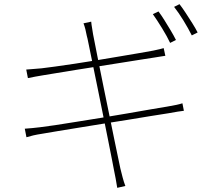

<svg xmlns="http://www.w3.org/2000/svg" viewBox="-20 -856 1040 922"><path d="M741 -801Q754 -784 769 -760Q784 -736 799 -711Q814 -686 825 -664L797 -650Q783 -680 758.5 -720Q734 -760 714 -788ZM842 -836Q856 -818 872 -793.5Q888 -769 903.5 -744.5Q919 -720 929 -700L901 -686Q884 -720 861 -757.5Q838 -795 816 -823ZM397 -683Q394 -700 390 -715.5Q386 -731 381 -744L418 -752Q419 -739 422 -722.5Q425 -706 427 -691Q428 -686 435 -650.5Q442 -615 453 -559Q464 -503 477.5 -437.5Q491 -372 504.5 -306Q518 -240 529.5 -183.5Q541 -127 549 -90Q557 -53 558 -47Q563 -26 569 -3.5Q575 19 582 37L543 46Q539 23 535.5 2Q532 -19 527 -41Q526 -48 518.5 -85.5Q511 -123 500 -179Q489 -235 475.5 -301Q462 -367 449 -432Q436 -497 424.5 -552Q413 -607 406 -642.5Q399 -678 397 -683ZM106 -522Q120 -523 138 -524.5Q156 -526 180 -528Q204 -531 245.5 -536.5Q287 -542 339 -550Q391 -558 446.5 -567Q502 -576 554 -585Q606 -594 648.5 -601Q691 -608 716 -613Q736 -617 747.5 -620Q759 -623 766 -625L774 -588Q768 -587 754 -585Q740 -583 723 -580Q698 -576 655.5 -569.5Q613 -563 561 -554.5Q509 -546 453.5 -537.5Q398 -529 345.5 -520.5Q293 -512 251 -505Q209 -498 184 -494Q166 -491 149.5 -488Q133 -485 114 -481ZM99 -238Q115 -239 135.5 -241Q156 -243 172 -245Q199 -248 245 -255Q291 -262 349.5 -271.5Q408 -281 470.5 -291Q533 -301 592.5 -311.5Q652 -322 701.5 -330.5Q751 -339 782 -344Q811 -349 827.5 -352.5Q844 -356 856 -360L863 -324Q852 -323 834 -320Q816 -317 788 -312Q753 -307 702.5 -298.5Q652 -290 593 -280.5Q534 -271 473 -261.5Q412 -252 356 -242.5Q300 -233 255 -226Q210 -219 184 -214Q158 -210 140.5 -206Q123 -202 107 -197Z"/></svg>

Font: Noto Sans TC
Style: Regular
Weight: 100
Designer: Ryoko NISHIZUKA 西塚涼子 (kana, bopomofo & ideographs); Paul D. Hunt (Latin, Greek & Cyrillic); Sandoll Communications 산돌커뮤니
Foundry: Adobe
Version: Version 2.004;hotconv 1.0.118;makeotfexe 2.5.65603